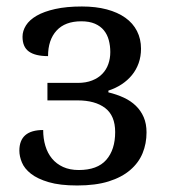

<svg xmlns="http://www.w3.org/2000/svg" viewBox="-20 -565 529 595"><path d="M224.1 -38.1Q281.7 -38.1 309.3 -69.6Q336.9 -101.1 336.9 -155.8Q336.9 -206.5 305.9 -230.2Q274.9 -253.9 220.2 -253.9H127V-308.1H221.2Q246.6 -308.1 265.6 -315.7Q284.7 -323.2 297.1 -336.2Q309.6 -349.1 315.7 -366.5Q321.8 -383.8 321.8 -403.8Q321.8 -423.3 317.1 -440.7Q312.5 -458 302 -470.9Q291.5 -483.9 274.2 -491.5Q256.8 -499 231.9 -499Q181.6 -499 155.3 -470.2Q128.9 -441.4 128.9 -391.1Q89.4 -391.1 69.6 -405.3Q49.8 -419.4 49.8 -451.2Q49.8 -469.2 60.5 -486.3Q71.3 -503.4 93.8 -516.4Q116.2 -529.3 151.1 -537.1Q186 -544.9 233.9 -544.9Q276.9 -544.9 310.8 -535.9Q344.7 -526.9 368.4 -510Q392.1 -493.2 404.5 -468.8Q417 -444.3 417 -414.1Q417 -390.1 409.7 -369.4Q402.3 -348.6 388.9 -332.3Q375.5 -315.9 356.9 -303.7Q338.4 -291.5 315.9 -284.2V-278.8Q341.8 -272.5 363.5 -262.5Q385.3 -252.4 400.9 -237.3Q416.5 -222.2 425.3 -201.9Q434.1 -181.6 434.1 -154.8Q434.1 -120.1 421.9 -90.3Q409.7 -60.5 383.5 -38.1Q357.4 -15.6 316.9 -2.9Q276.4 9.8 219.2 9.8Q165.5 9.8 130.9 -0.5Q96.2 -10.7 75.9 -26.6Q55.7 -42.5 47.9 -61.5Q40 -80.6 40 -98.1Q40 -162.1 113.8 -162.1Q113.8 -135.7 120.6 -113Q127.4 -90.3 141.1 -73.7Q154.8 -57.1 175.5 -47.6Q196.3 -38.1 224.1 -38.1Z"/></svg>

Font: Droid Serif
Style: Regular
Weight: 400
Designer: Monotype Design team
Foundry: Monotype Imaging Inc.
Version: Version 1.03